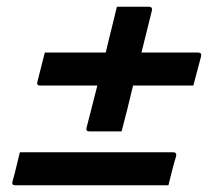

<svg xmlns="http://www.w3.org/2000/svg" viewBox="-20 -610 640 570"><path d="M113 -454H294Q298 -472 302 -488Q309 -515 315 -540.5Q321 -566 327 -590H422Q433 -590 431 -579Q423 -548 415.5 -516.5Q408 -485 400 -454H568Q579 -454 577 -443Q571 -420 565.5 -399.5Q560 -379 554 -356H375Q367 -322 358.5 -288Q350 -254 341 -220H245Q234 -220 237 -231Q245 -262 253 -293.5Q261 -325 269 -356H99Q88 -356 91 -367Q97 -390 102 -410.5Q107 -431 113 -454ZM39 -158H494Q505 -158 503 -147Q496 -124 491 -104Q486 -84 480 -60H25Q14 -60 17 -71Q24 -95 28.5 -115Q33 -135 39 -158Z"/></svg>

Font: Recursive Sn Lnr St Med
Style: Italic
Weight: 500
Italic angle: -15°
Version: Version 1.079;hotconv 1.0.112;makeotfexe 2.5.65598; ttfautoh